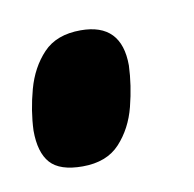

<svg xmlns="http://www.w3.org/2000/svg" viewBox="-56 -207 253 250"><g transform="rotate(-10 70.5 -82.5)"><path d="M-19 -52Q-18 -78 -10.5 -105.5Q-3 -133 14.5 -151.5Q32 -170 64 -170Q118 -170 118 -114Q117 -88 110 -60.5Q103 -33 85.5 -14Q68 5 36 5Q6 5 -6.5 -9Q-19 -23 -19 -52Z"/></g></svg>

Font: Georama ExtraCondensed
Style: Bold Italic
Weight: 700
Width: 2
Italic angle: -9°
Designer: Jean-Baptiste Levee
Foundry: Production Type
Version: Version 1.000